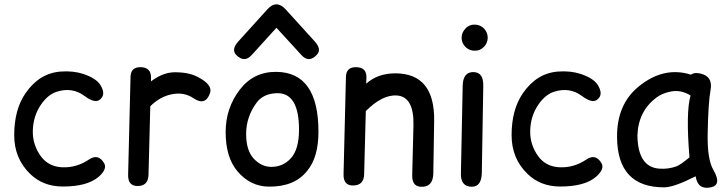

<svg xmlns="http://www.w3.org/2000/svg" viewBox="-20 -848 3389 897"><path d="M396 -103Q439 -131.8 466.3 -85.9Q482.4 -58.6 440.9 -22Q387.2 23.9 272 23.4Q181.2 22.9 121.1 -35.2Q46.4 -107.4 46.4 -216.3Q46.4 -336.4 99.6 -413.1Q164.1 -506.3 263.7 -513.7Q321.8 -518.1 369.6 -502.4Q428.7 -482.4 448.2 -452.1Q478 -405.3 444.8 -381.3Q421.9 -364.7 374.5 -399.9Q317.4 -442.4 245.1 -419.4Q204.6 -406.7 171.9 -359.9Q134.8 -306.2 133.3 -236.8Q131.8 -171.4 171.4 -117.2Q207.5 -68.8 272 -66.4Q338.4 -64 396 -103Z M635.7 -534.2Q685.5 -534.2 685.5 -485.8Q685.5 -477.1 685.5 -467.8Q740.2 -509.3 793.5 -510.3Q858.4 -511.2 900.4 -490.2Q974.6 -453.1 961.4 -413.6Q939.9 -351.1 883.8 -389.2Q839.8 -418.9 783.2 -407.7Q728 -397 682.1 -351.6L673.8 -31.2Q672.4 22 621.1 21Q577.1 20 578.6 -32.2L589.8 -488.8Q590.8 -534.2 635.7 -534.2Z M1271.5 -827.6Q1292.5 -828.1 1314.5 -804.2L1450.2 -654.8Q1484.4 -617.2 1460 -591.8Q1422.9 -552.7 1388.7 -590.3L1271.5 -718.3L1155.3 -590.3Q1121.1 -552.7 1083 -591.8Q1059.6 -617.2 1093.8 -654.8L1229 -804.2Q1250.5 -828.1 1271.5 -827.6ZM1274.4 -412.6Q1210.4 -411.1 1178.7 -368.2Q1129.9 -301.8 1129.9 -222.2Q1129.9 -145.5 1165 -107.4Q1201.2 -68.4 1248 -68.4Q1301.3 -68.4 1337.9 -107.4Q1376.5 -148.9 1377 -240.7Q1377.4 -414.6 1274.4 -412.6ZM1270.5 -512.2Q1468.3 -510.7 1467.8 -231Q1467.3 -111.8 1415 -49.8Q1356.4 24.9 1236.3 23.9Q1149.4 23.4 1088.9 -48.3Q1034.2 -113.3 1034.2 -231Q1034.2 -342.3 1099.6 -428.2Q1164.1 -513.2 1270.5 -512.2Z M1642.1 -534.2Q1693.4 -534.2 1691.9 -485.8Q1691.4 -471.7 1690.9 -457Q1744.1 -505.4 1827.1 -505.4Q2011.7 -504.9 2008.3 -282.7L2004.4 -38.6Q2003.4 20.5 1957.5 24.4Q1904.3 29.3 1905.8 -29.8L1911.6 -261.2Q1915 -396 1834.5 -401.9Q1766.6 -406.7 1689 -329.1L1681.2 -33.7Q1679.7 19.5 1627.4 18.6Q1583.5 17.6 1585 -34.7L1596.2 -488.8Q1597.2 -534.2 1642.1 -534.2Z M2195.8 -732.9Q2196.8 -732.9 2197.8 -732.9Q2214.4 -732.9 2228.5 -724.6Q2243.7 -715.8 2251.5 -700.2Q2258.3 -687 2258.3 -671.9Q2258.3 -669.4 2258.3 -667Q2256.8 -649.4 2246.1 -635.3Q2236.3 -622.6 2224.6 -617.2Q2212.4 -610.8 2197.3 -611.3Q2195.8 -611.3 2194.3 -611.3Q2179.2 -611.8 2166.5 -619.6Q2153.3 -627.4 2145 -641.1Q2136.7 -655.3 2136.7 -671.9Q2136.7 -687.5 2144.5 -701.2Q2152.8 -715.3 2165.5 -724.1Q2179.2 -732.9 2195.8 -732.9ZM2192.4 -511.2Q2238.8 -510.3 2237.8 -447.8L2231 -41.5Q2230 24.4 2184.1 24.4Q2131.8 23.9 2133.3 -37.6L2141.6 -447.3Q2143.1 -512.2 2192.4 -511.2Z M2719.7 -103Q2762.7 -131.8 2790 -85.9Q2806.2 -58.6 2764.6 -22Q2710.9 23.9 2595.7 23.4Q2504.9 22.9 2444.8 -35.2Q2370.1 -107.4 2370.1 -216.3Q2370.1 -336.4 2423.3 -413.1Q2487.8 -506.3 2587.4 -513.7Q2645.5 -518.1 2693.4 -502.4Q2752.4 -482.4 2772 -452.1Q2801.8 -405.3 2768.6 -381.3Q2745.6 -364.7 2698.2 -399.9Q2641.1 -442.4 2568.8 -419.4Q2528.3 -406.7 2495.6 -359.9Q2458.5 -306.2 2457 -236.8Q2455.6 -171.4 2495.1 -117.2Q2531.2 -68.8 2595.7 -66.4Q2662.1 -64 2719.7 -103Z M3083.5 27.3Q2864.3 27.8 2862.8 -207Q2861.3 -359.9 2963.4 -443.4Q3080.6 -539.6 3208.5 -499Q3222.7 -511.2 3252.4 -504.4Q3311 -491.2 3299.8 -428.7Q3288.6 -367.7 3286.1 -220.7Q3284.2 -103.5 3312.5 -54.7Q3354 16.6 3300.8 27.3Q3239.7 40 3230 -24.4Q3128.9 26.9 3083.5 27.3ZM3140.1 -70.8Q3157.7 -77.1 3201.2 -112.8Q3183.6 -322.8 3206.1 -401.9Q3158.7 -431.6 3106.9 -418.9Q3070.8 -410.2 3049.3 -394Q2962.4 -331.1 2958 -216.3Q2959.5 -66.9 3060.5 -60.1Q3103 -57.1 3140.1 -70.8Z"/></svg>

Font: Comic Relief
Style: Regular
Weight: 400
Designer: Jeff Davis
Foundry: Loudifier
Version: Version 1.0